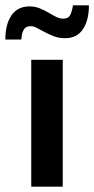

<svg xmlns="http://www.w3.org/2000/svg" viewBox="-43 -699 353 719"><path d="M74 0V-475H192V0ZM-23 -551Q-23 -608 0 -641.5Q23 -675 68 -675Q88 -675 105.5 -668Q123 -661 138 -652Q153 -643 167 -636Q181 -629 194 -629Q214 -629 221 -645Q228 -661 230 -679H290Q290 -623 267.5 -589.5Q245 -556 201 -556Q178 -556 159.5 -563Q141 -570 125 -578.5Q109 -587 96 -594Q83 -601 72 -601Q53 -601 45.5 -587Q38 -573 37 -551Z"/></svg>

Font: Mukta SemiBold
Style: Regular
Weight: 600
Designer: Girish Dalvi and Yashodeep Gholap
Foundry: Ek Type
Version: Version 2.538;PS 1.002;hotconv 16.6.51;makeotf.lib2.5.65220;